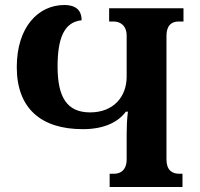

<svg xmlns="http://www.w3.org/2000/svg" viewBox="-20 -747 798 767"><path d="M418 0H709V-53H695C668 -53 645 -67 645 -110V-604C645 -647 667 -661 693 -661H713V-714H416V-661H435C458 -661 486 -647 486 -604V-441C486 -360 433 -298 340 -298C248 -298 210 -358 210 -481C210 -592 235 -659 306 -666C306 -685 302 -727 237 -727C133 -727 47 -639 47 -479C47 -313 145 -231 311 -231C399 -231 453 -261 483 -301H491C487 -268 486 -239 486 -213V-110C486 -67 460 -53 437 -53H418Z"/></svg>

Font: Noto Serif Georgian Bold
Style: Regular
Weight: 700
Designer: Monotype Design Team, Akaki Razmadze
Foundry: Google LLC
Version: Version 2.003